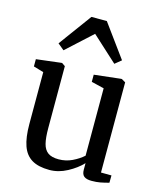

<svg xmlns="http://www.w3.org/2000/svg" viewBox="-124 -925 858 1024"><g transform="rotate(15 305.5 -413.0)"><path d="M424 -37.5V-74Q392.5 -40.5 344.5 -14.8Q296.5 11 246.5 11Q185.5 11 149.2 -10.8Q113 -32.5 96.8 -78.2Q80.5 -124 80.5 -198V-484.5L24.5 -501V-541L161.5 -557.5H165.5L183.5 -545V-204Q183.5 -149.5 191.5 -118Q199.5 -86.5 220.2 -71.5Q241 -56.5 279.5 -56.5Q319 -56.5 354 -73.2Q389 -90 414 -112.5V-484.5L344 -501.5V-541L490.5 -557.5H495L516.5 -545V-47L574.5 -46.5L574 -6Q546 1.5 525.8 5.2Q505.5 9 479 9Q451 9 437.5 -1.5Q424 -12 424 -37.5ZM119.5 -654 252.5 -835.5H337.5L470 -654L435 -625.5L295 -753.5L154.5 -625Z"/></g></svg>

Font: Merriweather 12pt
Style: Regular
Weight: 400
Designer: Eben Sorkin
Foundry: Eben Sorkin
Version: Version 2.100